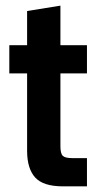

<svg xmlns="http://www.w3.org/2000/svg" viewBox="-20 -660 351 680"><path d="M203 0Q133 0 104.5 -31.5Q76 -63 76 -126V-400H13V-500H76V-621L194 -640V-500H288V-400H194V-142Q194 -116 202.5 -108Q211 -100 236 -100H288V0Z"/></svg>

Font: CyStack Display SemiBold
Style: Regular
Weight: 600
Designer: Weizhong Zhang
Foundry: 本地遙控
Version: Version 1.000;Glyphs 3.1.2 (3151)